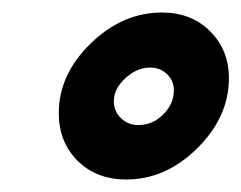

<svg xmlns="http://www.w3.org/2000/svg" viewBox="-20 -709 386 307"><path d="M182 -422Q134 -422 104 -452Q74 -482 74 -528Q74 -590 125 -639.5Q176 -689 239 -689Q286 -689 316 -659Q346 -629 346 -584Q346 -522 295.5 -472Q245 -422 182 -422ZM201 -509Q224 -509 241 -526Q258 -543 258 -565Q258 -580 247 -590.5Q236 -601 220 -601Q199 -601 180.5 -584Q162 -567 162 -547Q162 -531 173.5 -520Q185 -509 201 -509Z"/></svg>

Font: Comic Neue
Style: Bold Italic
Weight: 700
Italic angle: -12°
Designer: Craig Rozynski
Foundry: Craig Rozynski
Version: Version 2.003